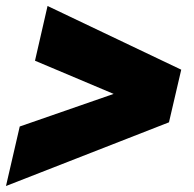

<svg xmlns="http://www.w3.org/2000/svg" viewBox="-26 -640 650 642"><path d="M133 -620 580 -407 539 -231 -6 -18 40 -217 354 -326 91 -437Z"/></svg>

Font: Prodigy Sans ExtraBold
Style: Italic
Weight: 800
Italic angle: -13°
Designer: Wei Huang
Foundry: Wei Huang
Version: Version 1.003; ttfautohint (v1.8.3)